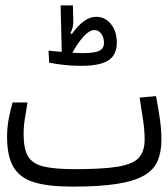

<svg xmlns="http://www.w3.org/2000/svg" viewBox="-20 -693 626 715"><path d="M248.5 2Q160.6 2 107.4 -14.2Q54.2 -30.3 30.3 -70.6Q6.3 -110.8 6.3 -184.1Q6.3 -219.7 13.4 -255.4Q20.5 -291 26.9 -311.5H82.5Q77.1 -278.8 72.5 -250.5Q67.9 -222.2 67.9 -191.9Q67.9 -138.2 84.7 -110.4Q101.6 -82.5 143.1 -72.8Q184.6 -63 258.3 -63Q363.3 -63 419.7 -72.5Q476.1 -82 497.3 -106Q518.6 -129.9 518.6 -173.3Q518.6 -206.1 513.4 -241.9Q508.3 -277.8 500 -329.6L561 -335Q569.8 -289.1 575.4 -250Q581.1 -210.9 581.1 -172.4Q581.1 -127 567.1 -94Q553.2 -61 517.1 -39.8Q481 -18.6 416 -8.3Q351.1 2 248.5 2ZM281.7 -447.8Q248 -447.8 217 -451.4Q186 -455.1 163.1 -459.5L160.6 -504.4Q169.4 -503.4 181.9 -502.2Q194.3 -501 208.5 -500Q209 -501 210 -502.4L205.6 -672.9H251.5L252.9 -615.7Q253.4 -605 251 -593Q248.5 -581.1 242.2 -569.3L247.6 -566.4Q269 -596.7 291.7 -613.5Q314.5 -630.4 337.9 -630.4Q371.1 -630.4 393.1 -603.5Q415 -576.7 415 -534.2Q415 -488.3 383.5 -468Q352.1 -447.8 281.7 -447.8ZM249.5 -496.6Q273.4 -495.1 286.1 -495.1Q332 -495.1 349.6 -503.7Q367.2 -512.2 367.2 -533.2Q367.2 -553.2 357.2 -567.1Q347.2 -581.1 331.5 -581.1Q314 -581.1 293 -559.1Q272 -537.1 249.5 -496.6Z"/></svg>

Font: Cascadia Mono PL Light
Style: Regular
Weight: 300
Monospace: yes
Designer: Aaron Bell
Foundry: Saja Typeworks
Version: Version 2404.023; ttfautohint (v1.8.4)